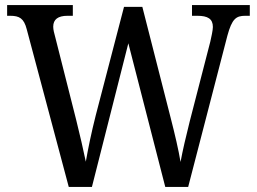

<svg xmlns="http://www.w3.org/2000/svg" viewBox="-20 -734 1008 754"><path d="M85 -619 250 0H341L484 -564L629 0H719L873 -594C891 -660 907 -672 943 -672H961V-714H734V-672H755C796 -672 816 -660 816 -628C816 -616 810 -588 806 -571L725 -257C709 -193 698 -146 689 -98C681 -146 667 -206 650 -272L539 -707H467L356 -281C339 -214 326 -151 317 -99C307 -147 294 -204 279 -264L197 -588C193 -603 189 -617 189 -629C189 -658 208 -672 245 -672H266V-714H8V-672H20C56 -672 74 -662 85 -619Z"/></svg>

Font: Noto Serif Ethiopic SmCn
Style: Regular
Weight: 400
Width: 4
Designer: Monotype Design Team
Foundry: Monotype Imaging Inc.
Version: Version 2.102